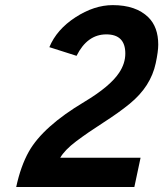

<svg xmlns="http://www.w3.org/2000/svg" viewBox="-20 -749 654 769"><path d="M286.6 -525.4 177.7 -560.1Q207 -630.9 282.2 -679.7Q357.4 -728.5 431.6 -728.5Q524.4 -728.5 574.2 -679.7Q613.8 -640.6 613.8 -570.3Q613.8 -543 603.8 -496.1Q593.8 -449.2 567.9 -408.7Q542 -368.2 499 -333Q456.1 -297.9 393.3 -257.6Q330.6 -217.3 284.9 -182.9Q239.3 -148.4 221.2 -117.2H543L518.1 0H44.9Q63 -84 95.7 -142.1Q152.3 -242.2 317.4 -340.8Q420.9 -402.8 457 -457.5Q481.9 -494.6 481.9 -534.7Q481.9 -611.3 405.8 -611.3Q329.6 -611.3 286.6 -525.4Z"/></svg>

Font: Tuffy
Style: BoldItalic
Weight: 700
Italic angle: -12°
Designer: Thatcher Ulrich, Karoly Barta, Michael Everson
Version: Version 001.271